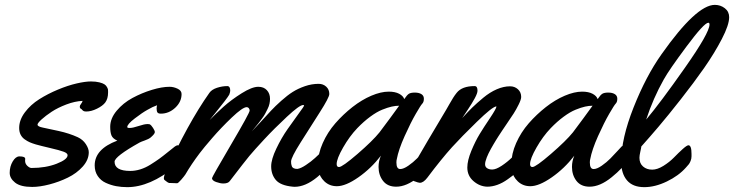

<svg xmlns="http://www.w3.org/2000/svg" viewBox="-20 -753 3028 792"><path d="M425.8 -375V-371.6Q425.8 -345.7 414.1 -330.1Q403.8 -316.4 380.1 -304.7Q356.4 -293 335.9 -293Q328.6 -293 325 -294.9Q321.3 -296.9 318.8 -300Q316.4 -303.2 314 -304.2Q309.1 -306.2 309.1 -313.5Q309.1 -317.9 314 -324Q318.8 -330.1 320.8 -336.9Q288.6 -335.4 253.4 -322Q218.3 -308.6 193.1 -292Q168 -275.4 151.4 -260.3Q134.8 -245.1 134.8 -238.8Q134.8 -231 157 -226.6Q179.2 -222.2 222.4 -212.6Q265.6 -203.1 300.8 -187Q321.8 -177.2 334 -158.7Q346.2 -140.1 346.2 -125Q346.2 -93.8 321.3 -65.9Q296.4 -38.1 259.8 -20.3Q223.1 -2.4 183.6 7.8Q144 18.1 112.8 18.1Q64.5 18.1 42.2 0.2Q20 -17.6 20 -40Q20 -66.4 32.5 -87.2Q44.9 -107.9 60.1 -107.9Q84 -107.9 84 -97.7Q84 -96.2 83.7 -93.5Q83.5 -90.8 83.5 -89.8Q83.5 -77.6 92.8 -68.8Q102.1 -60.1 109.9 -60.1Q168.5 -60.1 213.6 -77.6Q258.8 -95.2 258.8 -112.8Q258.8 -121.1 242.4 -127.2Q226.1 -133.3 187.3 -142.3Q148.4 -151.4 127.9 -157.2Q113.3 -161.6 103 -166Q92.8 -170.4 81.8 -178.2Q70.8 -186 64.9 -197.8Q59.1 -209.5 59.1 -225.1Q59.1 -258.3 82.8 -289.8Q106.4 -321.3 142.1 -343.8Q177.7 -366.2 218.8 -383.3Q259.8 -400.4 295.7 -408.7Q331.5 -417 355 -417Q375.5 -417 389.9 -413.3Q404.3 -409.7 411.1 -405Q418 -400.4 421.6 -393.3Q425.3 -386.2 425.5 -383.1Q425.8 -379.9 425.8 -375Z M729 -365.2Q729 -333 702.9 -308.6Q676.8 -284.2 643.6 -284.2Q632.8 -284.2 629.4 -289.3Q626 -294.4 626 -306.2Q626 -311 627.9 -318.8Q610.4 -313 587.9 -299.8Q567.4 -288.6 536.1 -264.6Q504.9 -240.7 504.9 -229Q504.9 -225.1 514.6 -225.1Q527.8 -225.1 551.8 -233.2Q575.7 -241.2 587.9 -241.2Q594.7 -241.2 597.7 -240.2Q604 -236.8 611.3 -225.3Q618.7 -213.9 618.7 -208Q618.7 -200.7 601.6 -186Q593.3 -179.2 577.1 -173.6Q561 -168 555.7 -165Q452.6 -107.4 452.6 -85.9Q452.6 -47.9 517.6 -47.9Q537.6 -47.9 558.8 -54.4Q580.1 -61 601.1 -74.2Q622.1 -87.4 637 -98.1Q651.9 -108.9 672.9 -126Q693.8 -143.1 701.7 -148.9Q709 -153.8 712.9 -153.8Q725.6 -153.8 725.6 -115.2Q725.6 -97.2 722.7 -88.9Q718.8 -79.1 702.6 -65.9Q598.1 19 504.9 19Q481 19 459 14.9Q437 10.7 416.3 1.2Q395.5 -8.3 383.1 -26.9Q370.6 -45.4 370.6 -70.8Q370.6 -138.2 463.9 -172.9Q445.3 -181.2 439.9 -194.1Q434.6 -207 434.6 -230Q434.6 -264.2 461.2 -296.1Q487.8 -328.1 526.4 -348.9Q564.9 -369.6 606.4 -382.3Q647.9 -395 679.7 -395Q695.8 -395 712.4 -387.2Q729 -379.4 729 -365.2Z M1350.6 -144Q1353.5 -125 1353.5 -109.9Q1353.5 -94.7 1350.6 -88.9Q1336.4 -61.5 1288.1 -22Q1239.7 17.6 1195.3 17.6Q1189.9 17.6 1187.5 17.1Q1137.2 12.2 1117.9 -10.5Q1098.6 -33.2 1098.6 -66.9Q1098.6 -95.7 1119.9 -140.1Q1141.1 -184.6 1166.5 -220.7Q1191.9 -256.8 1213.1 -285.9Q1234.4 -314.9 1234.4 -316.9Q1234.4 -319.8 1230.5 -319.8Q1215.3 -319.8 1163.1 -271Q1110.8 -222.2 1069.8 -178Q1028.8 -133.8 1008.8 -109.9Q991.7 -89.4 927.7 -5.9Q920.4 3.9 901.4 3.9Q888.7 3.9 871.6 -2.2Q854.5 -8.3 854.5 -18.1Q854.5 -22.9 932.1 -155Q1009.8 -287.1 1009.8 -296.9Q1009.8 -302.7 1006.3 -306.9Q1002.9 -311 997.6 -311Q981 -311 936 -268.1Q891.1 -225.1 855.5 -183.8Q819.8 -142.6 803.7 -121.1Q769 -75.2 744.6 -33.2Q740.2 -26.4 727.5 -11.7Q714.8 2.9 710.4 2.9Q706.5 2.9 698.5 2.4Q690.4 2 686.5 2H677.7Q674.3 1 671.4 -1Q668.5 -2.9 665 -5.6Q661.6 -8.3 659.7 -9.8Q655.8 -12.2 655.8 -18.1Q655.8 -22.5 659.7 -35.2Q754.9 -244.6 843.8 -370.1Q853.5 -383.8 875.2 -390.9Q897 -397.9 917.5 -397.9Q929.7 -397.9 929.7 -378.9Q929.7 -373.5 925.8 -362.8Q921.9 -355.5 906.2 -335Q890.6 -314.5 869.1 -288.1Q847.7 -261.7 844.7 -257.8Q870.1 -284.2 902.1 -312.7Q934.1 -341.3 976.8 -368.2Q1019.5 -395 1045.4 -395Q1067.9 -395 1080.8 -381.1Q1093.8 -367.2 1093.8 -345.2Q1093.8 -335.4 1091.6 -325Q1089.4 -314.5 1083.5 -303Q1077.6 -291.5 1073.5 -283.4Q1069.3 -275.4 1059.6 -262.5Q1049.8 -249.5 1046.1 -244.6Q1042.5 -239.7 1031 -226.1Q1019.5 -212.4 1018.6 -210.9Q1032.2 -224.6 1056.6 -251.5Q1081.1 -278.3 1097.9 -296.4Q1114.7 -314.5 1140.1 -337.2Q1165.5 -359.9 1187.5 -373.8Q1209.5 -387.7 1237.8 -397.5Q1266.1 -407.2 1294.4 -407.2Q1313 -407.2 1325.7 -395.5Q1338.4 -383.8 1338.4 -365.2Q1338.4 -351.1 1298.8 -289.3Q1259.3 -227.5 1220 -165.3Q1180.7 -103 1180.7 -86.9Q1180.7 -80.6 1181.2 -77.1Q1181.6 -73.7 1183.6 -67.9Q1185.5 -62 1191.4 -59.1Q1197.3 -56.2 1206.5 -56.2Q1220.7 -58.1 1241.9 -72.3Q1263.2 -86.4 1279.5 -101.3Q1295.9 -116.2 1312.5 -132.3Q1329.1 -148.4 1329.6 -148.9Q1334.5 -153.3 1340.3 -153.3Q1349.6 -153.3 1350.6 -144Z M1767.6 -144Q1770.5 -125 1770.5 -109.9Q1770.5 -94.7 1767.6 -88.9Q1753.4 -61 1705.3 -22Q1657.2 17.1 1614.3 17.1Q1578.6 17.1 1560.1 -6.8Q1541.5 -30.8 1541.5 -64.5Q1541.5 -88.9 1551.3 -110.8Q1510.7 -58.1 1458.3 -21.5Q1405.8 15.1 1369.6 15.1Q1339.4 15.1 1318.4 -4.6Q1297.4 -24.4 1293.5 -51.8Q1291.5 -63 1291.5 -76.2Q1291.5 -118.2 1311.3 -162.8Q1331.1 -207.5 1363.3 -244.4Q1395.5 -281.2 1433.8 -311.3Q1472.2 -341.3 1511.7 -358.2Q1551.3 -375 1583.5 -375Q1609.9 -375 1626.5 -366.2Q1643.1 -357.4 1647.5 -344.2Q1659.2 -361.8 1667.2 -366.5Q1675.3 -371.1 1691.4 -371.1Q1708 -371.1 1718.3 -364.7Q1728.5 -358.4 1728.5 -345.7Q1728.5 -332 1721.7 -325.2Q1715.8 -319.3 1695.1 -283.4Q1674.3 -247.6 1649.2 -191.7Q1624 -135.7 1616.7 -96.2Q1615.2 -91.3 1615.2 -82.5Q1615.2 -55.7 1630.9 -55.7Q1644.5 -55.7 1664.6 -69.6Q1684.6 -83.5 1700.2 -99.4Q1715.8 -115.2 1730.7 -131.8Q1745.6 -148.4 1746.6 -148.9Q1751.5 -153.3 1757.3 -153.3Q1766.6 -153.3 1767.6 -144ZM1626.5 -316.9Q1611.8 -316.9 1595.5 -313.2Q1579.1 -309.6 1556.6 -300.5Q1534.2 -291.5 1507.3 -271.7Q1480.5 -252 1453.6 -224.1Q1421.9 -190.9 1395.3 -144.5Q1368.7 -98.1 1368.7 -76.2Q1368.7 -64 1378.4 -64Q1392.1 -64 1454.6 -117.9Q1517.1 -171.9 1545.4 -207Q1558.1 -223.1 1588.4 -264.6Q1618.7 -306.2 1626.5 -316.9Z M2162.6 -109.9Q2162.6 -80.6 2139.6 -66.9Q2120.6 -49.8 2108.2 -39.3Q2095.7 -28.8 2074.2 -13.4Q2052.7 2 2031.5 9.5Q2010.3 17.1 1989.7 17.1Q1958.5 16.1 1933.1 -5.9Q1907.7 -27.8 1907.7 -62Q1907.7 -90.8 1924.3 -130.9Q1940.9 -170.9 1958.3 -199.5Q1975.6 -228 2002 -267.1Q2026.4 -303.7 2027.8 -313L2026.9 -314Q2010.7 -312.5 1947 -250.5Q1883.3 -188.5 1844.7 -146Q1800.3 -96.7 1742.7 -20Q1726.6 1 1711.9 1Q1706.1 1 1688.7 -5.6Q1671.4 -12.2 1667 -16.1Q1663.6 -18.1 1663.6 -23.9Q1663.6 -29.8 1667 -38.3Q1670.4 -46.9 1673.6 -52.5Q1676.8 -58.1 1684.1 -69.8Q1691.4 -81.5 1692.9 -84Q1734.9 -157.2 1820.8 -300.8Q1824.7 -307.6 1833.5 -323Q1842.3 -338.4 1849.1 -349.4Q1856 -360.4 1863.8 -370.1Q1885.7 -397.9 1938 -397.9Q1949.7 -397.9 1949.7 -378.9Q1949.7 -368.7 1938.7 -348.1Q1927.7 -327.6 1907.2 -296.9L1886.7 -266.1Q1909.7 -291.5 1928 -309.3Q1946.3 -327.1 1973.6 -349.9Q2001 -372.6 2029.3 -384.8Q2057.6 -397 2084 -397Q2103 -397 2116.5 -384.8Q2129.9 -372.6 2129.9 -353Q2129.9 -342.8 2119.6 -322Q2109.4 -301.3 2098.9 -284.9Q2088.4 -268.6 2071.3 -243.7Q2054.2 -218.8 2051.8 -214.8Q2051.3 -214.4 2045.2 -204.8Q2039.1 -195.3 2036.1 -190.9Q2033.2 -186.5 2026.4 -175.5Q2019.5 -164.6 2015.4 -157.2Q2011.2 -149.9 2005.1 -139.2Q1999 -128.4 1995.4 -120.6Q1991.7 -112.8 1988 -103.8Q1984.4 -94.7 1982.7 -87.6Q1981 -80.6 1981 -75.2Q1981 -64.5 1989.5 -59.1Q1998 -53.7 2010.3 -53.7Q2025.9 -53.7 2049.6 -69.3Q2073.2 -85 2092.3 -103.8Q2111.3 -122.6 2128.4 -138.2Q2145.5 -153.8 2149.9 -153.8Q2162.6 -153.8 2162.6 -109.9Z M2565.4 -144Q2568.4 -125 2568.4 -109.9Q2568.4 -94.7 2565.4 -88.9Q2551.3 -61 2503.2 -22Q2455.1 17.1 2412.1 17.1Q2376.5 17.1 2357.9 -6.8Q2339.4 -30.8 2339.4 -64.5Q2339.4 -88.9 2349.1 -110.8Q2308.6 -58.1 2256.1 -21.5Q2203.6 15.1 2167.5 15.1Q2137.2 15.1 2116.2 -4.6Q2095.2 -24.4 2091.3 -51.8Q2089.4 -63 2089.4 -76.2Q2089.4 -118.2 2109.1 -162.8Q2128.9 -207.5 2161.1 -244.4Q2193.4 -281.2 2231.7 -311.3Q2270 -341.3 2309.6 -358.2Q2349.1 -375 2381.3 -375Q2407.7 -375 2424.3 -366.2Q2440.9 -357.4 2445.3 -344.2Q2457 -361.8 2465.1 -366.5Q2473.1 -371.1 2489.3 -371.1Q2505.9 -371.1 2516.1 -364.7Q2526.4 -358.4 2526.4 -345.7Q2526.4 -332 2519.5 -325.2Q2513.7 -319.3 2492.9 -283.4Q2472.2 -247.6 2447 -191.7Q2421.9 -135.7 2414.6 -96.2Q2413.1 -91.3 2413.1 -82.5Q2413.1 -55.7 2428.7 -55.7Q2442.4 -55.7 2462.4 -69.6Q2482.4 -83.5 2498 -99.4Q2513.7 -115.2 2528.6 -131.8Q2543.5 -148.4 2544.4 -148.9Q2549.3 -153.3 2555.2 -153.3Q2564.5 -153.3 2565.4 -144ZM2424.3 -316.9Q2409.7 -316.9 2393.3 -313.2Q2377 -309.6 2354.5 -300.5Q2332 -291.5 2305.2 -271.7Q2278.3 -252 2251.5 -224.1Q2219.7 -190.9 2193.1 -144.5Q2166.5 -98.1 2166.5 -76.2Q2166.5 -64 2176.3 -64Q2189.9 -64 2252.4 -117.9Q2314.9 -171.9 2343.3 -207Q2356 -223.1 2386.2 -264.6Q2416.5 -306.2 2424.3 -316.9Z M2987.8 -682.1Q2987.8 -650.4 2957.5 -592Q2927.2 -533.7 2884.8 -472.9Q2842.3 -412.1 2788.6 -343.8Q2734.9 -275.4 2695.8 -229.5Q2656.7 -183.6 2625.5 -148.9Q2625 -143.1 2621.3 -127.2Q2617.7 -111.3 2617.7 -102.1Q2617.7 -79.1 2632.6 -66.2Q2647.5 -53.2 2670.4 -53.2Q2691.4 -53.2 2716.6 -68.8Q2741.7 -84.5 2760.3 -103.5Q2778.8 -122.6 2796.1 -138.2Q2813.5 -153.8 2819.8 -153.8Q2832.5 -153.8 2832.5 -118.2V-108.4Q2832.5 -98.1 2828.6 -88.9Q2824.7 -79.6 2821.5 -75.7Q2818.4 -71.8 2809.6 -62Q2779.3 -27.8 2730.7 -4.4Q2682.1 19 2637.7 19Q2590.3 19 2566.4 -9Q2542.5 -37.1 2542.5 -85.9Q2542.5 -181.2 2593.5 -309.8Q2644.5 -438.5 2708.5 -528.8Q2852.5 -732.9 2928.7 -732.9Q2952.1 -732.9 2970 -719Q2987.8 -705.1 2987.8 -682.1ZM2906.7 -651.9Q2906.7 -659.2 2901.9 -659.2Q2884.8 -659.2 2812 -561.5Q2739.3 -463.9 2717.8 -424.8Q2674.3 -347.7 2645.5 -259.8Q2703.1 -328.1 2804.9 -472.9Q2906.7 -617.7 2906.7 -651.9Z"/></svg>

Font: Yellowtail
Style: Regular
Weight: 400
Designer: Astigmatic (AOETI)
Foundry: Astigmatic (AOETI)
Version: Version 1.000